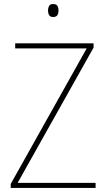

<svg xmlns="http://www.w3.org/2000/svg" viewBox="-20 -994 525 948"><path d="M452 -66H33V-86L408 -755H55V-780H442V-759L67 -91H452ZM242 -974Q259 -974 264 -964Q269 -954 269 -942Q269 -929 263.5 -919.5Q258 -910 242 -910Q228 -910 222.5 -919.5Q217 -929 217 -942Q217 -954 222 -964Q227 -974 242 -974Z"/></svg>

Font: Noto Sans Malayalam UI SemiCondensed Thin
Style: Regular
Weight: 100
Width: 4
Designer: Jelle Bosma - Monotype Design Team
Foundry: Monotype Imaging Inc.
Version: Version 2.104; ttfautohint (v1.8.4.7-5d5b)